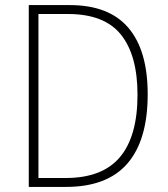

<svg xmlns="http://www.w3.org/2000/svg" viewBox="-20 -734 659 754"><path d="M560 -364Q560 -184 480.5 -92Q401 0 239 0H93V-714H254Q408 -714 484 -625Q560 -536 560 -364ZM520 -362Q520 -517 455 -598Q390 -679 247 -679H131V-35H238Q382 -35 451 -117Q520 -199 520 -362Z"/></svg>

Font: Noto Sans Gurmukhi SemiCondensed ExtraLight
Style: Regular
Weight: 200
Width: 4
Designer: Jelle Bosma - Monotype Design Team
Foundry: Monotype Imaging Inc.
Version: Version 2.004; ttfautohint (v1.8.4.7-5d5b)